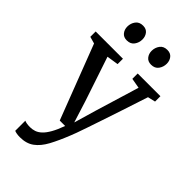

<svg xmlns="http://www.w3.org/2000/svg" viewBox="-312 -873 1206 1206"><g transform="rotate(45 291.0 -270.5)"><path d="M136.1 251.2Q120.8 251.2 107.7 248.9Q94.5 246.7 87.2 243.1V153.2Q93.5 157 107.6 159.3Q121.7 161.5 136.5 161.5Q156.9 161.5 176.3 155Q195.7 148.5 214.2 131.2Q232.8 113.9 251.1 82Q269.4 50.2 287.4 0H239.4L49.4 -494.8L3.3 -507.7V-555.3H245.6V-507.7L168 -495.7L266.6 -201L312.2 -56L354.7 -201.9L443.8 -495.8L376.6 -507.7V-555.3H578.4V-507.7L527.7 -495.8Q497.1 -401.6 471.7 -325.2Q446.3 -248.8 426.5 -189.8Q406.7 -130.8 392.3 -88.7Q377.9 -46.6 368.5 -20.7Q359.1 5.2 354.8 15Q324.5 91.6 295.9 144.4Q267.3 197.1 229.9 224.1Q192.6 251.2 136.1 251.2ZM180.1 -653.6Q152.1 -653.6 137 -672.6Q121.9 -691.5 121.9 -717.9Q121.9 -746.7 138.5 -769.4Q155.2 -792 187.7 -792H188.7Q217 -792 231.9 -773.1Q246.8 -754.1 246.8 -727.7Q246.8 -698.9 230.4 -676.3Q214 -653.6 181.1 -653.6ZM395.9 -653.6Q367.9 -653.6 352.8 -672.6Q337.7 -691.5 337.7 -717.9Q337.7 -746.7 354.3 -769.4Q371 -792 403.4 -792H404.4Q432.7 -792 447.7 -773.1Q462.6 -754.1 462.6 -727.7Q462.6 -698.9 446.2 -676.3Q429.8 -653.6 396.9 -653.6Z"/></g></svg>

Font: Merriweather Light
Style: Regular
Weight: 300
Designer: Eben Sorkin
Foundry: Eben Sorkin
Version: Version 2.100